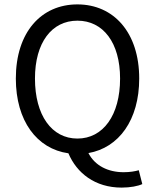

<svg xmlns="http://www.w3.org/2000/svg" viewBox="-20 -688 704 873"><path d="M332 -58C215 -58 139 -164 139 -331C139 -494 215 -594 332 -594C449 -594 526 -494 526 -331C526 -164 449 -58 332 -58ZM533 165C573 165 608 158 627 149L611 86C594 91 571 95 542 95C472 95 412 66 382 8C520 -16 613 -142 613 -331C613 -540 497 -668 332 -668C167 -668 52 -541 52 -331C52 -138 148 -11 291 9C329 99 412 165 533 165Z"/></svg>

Font: DAIFUKU Sans
Style: Regular
Weight: 400
Designer: Original font ‘Source Han Sans JP’ : Paul D. Hunt
Foundry: Daifuku
Version: Version 1.000